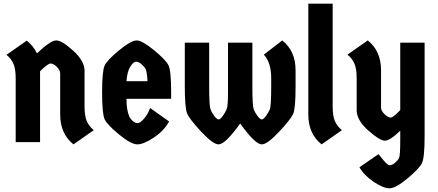

<svg xmlns="http://www.w3.org/2000/svg" viewBox="-20 -770 2375 1040"><path d="M197 0H65V-345Q65 -396 53 -424Q41 -452 15 -473L125 -550Q162 -520 180 -481Q254 -551 284.5 -551Q315 -551 376.5 -495.5Q438 -440 438 -386V-193Q438 -142 450 -114Q462 -86 488 -65L378 12Q306 -45 306 -150V-372Q306 -389 288 -407.5Q270 -426 254.5 -426Q239 -426 197 -384Z M907 -271V-235H665Q665 -175 680 -140Q685 -128 698 -115.5Q711 -103 725 -103Q739 -103 760 -127Q781 -151 793 -185L896 -112Q869 -62 813.5 -25Q758 12 724 12Q690 12 625.5 -41Q561 -94 547 -123.5Q533 -153 533 -269.5Q533 -386 547 -415.5Q561 -445 625.5 -498Q690 -551 720 -551Q750 -551 814.5 -498Q879 -445 893 -415.5Q907 -386 907 -271ZM665 -330H779Q776 -383 768.5 -396.5Q761 -410 745.5 -423Q730 -436 716.5 -436Q703 -436 686 -409.5Q669 -383 665 -330Z M1581 -389V-303Q1581 -183 1568.5 -154Q1556 -125 1492 -56.5Q1428 12 1398 12Q1362 12 1281 -101Q1200 12 1164 12Q1134 12 1069.5 -57Q1005 -126 993 -157Q981 -188 981 -303V-539H1113V-303Q1113 -198 1120 -179Q1127 -160 1141 -141.5Q1155 -123 1164 -123Q1173 -123 1186.5 -141.5Q1200 -160 1207.5 -178Q1215 -196 1215 -267V-539H1347V-303Q1347 -198 1354 -179Q1361 -160 1375 -141.5Q1389 -123 1398 -123Q1407 -123 1420.5 -141.5Q1434 -160 1441.5 -178Q1449 -196 1449 -303V-346Q1449 -432 1409 -474L1509 -551Q1581 -494 1581 -389Z M1650 -750H1782V-193Q1782 -142 1794 -114Q1806 -86 1832 -65L1722 12Q1650 -45 1650 -150Z M2148 -539H2280V-33Q2280 86 2265 115Q2250 144 2186.5 197Q2123 250 2090 250Q2057 250 2005 215.5Q1953 181 1927 136L2030 65L2041 78Q2077 125 2090.5 125Q2104 125 2119.5 112Q2135 99 2141.5 86Q2148 73 2148 -8V-62Q2092 -8 2064.5 -8Q2037 -8 1974.5 -63.5Q1912 -119 1912 -173V-346Q1912 -397 1900 -425Q1888 -453 1862 -474L1972 -551Q2044 -494 2044 -389V-187Q2044 -170 2063 -151.5Q2082 -133 2096 -133Q2110 -133 2148 -174Z"/></svg>

Font: Germania One
Style: Regular
Weight: 400
Designer: John Vargas Beltran
Foundry: John Vargas Beltran
Version: Version 1.001